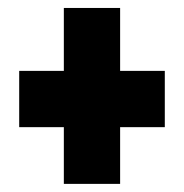

<svg xmlns="http://www.w3.org/2000/svg" viewBox="-20 -600 460 480"><path d="M280.3 -422.8V-580.1H139.6V-422.8H28V-282.1H139.6V-140.3H280.3V-282.1H392V-422.8Z"/></svg>

Font: JUMBOTRON
Style: Regular
Weight: 400
Designer: Ian Langley
Foundry: Ian Langley
Version: Version 1.005;Fontself Maker 3.5.8